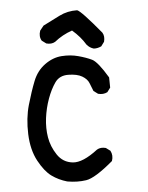

<svg xmlns="http://www.w3.org/2000/svg" viewBox="-51 -747 602 781"><g transform="rotate(5 250.0 -356.5)"><path d="M252.9 -7.8Q216.8 -11.7 186.5 -26.4Q156.2 -41 124 -81.5Q91.8 -122.1 78.1 -185.5Q64.5 -249 70.3 -304.7Q76.2 -360.4 85 -403.3Q93.8 -446.3 122.1 -475.6Q150.4 -504.9 185.5 -513.7Q220.7 -522.5 253.4 -519.5Q286.1 -516.6 310.5 -509.8Q335 -502.9 385.7 -444.3L393.6 -403.3L383.8 -383.8Q368.2 -372.1 346.7 -374L327.1 -383.8Q317.4 -399.4 308.1 -414.6Q298.8 -429.7 276.9 -438Q254.9 -446.3 219.2 -440.4Q183.6 -434.6 169.9 -405.3Q156.2 -376 149.4 -336.9Q142.6 -297.9 144.5 -256.8Q146.5 -215.8 159.2 -179.7Q171.9 -143.6 200.2 -113.8Q228.5 -84 269 -86.9Q309.6 -89.8 362.3 -147.5Q376 -159.2 397.5 -157.2L417 -147.5Q430.7 -129.9 426.8 -106.4Q364.3 -31.2 329.1 -19.5Q293.9 -7.8 252.9 -7.8ZM313.5 -555.7Q295.9 -557.6 282.2 -569.3Q256.8 -598.6 218.8 -621.1Q181.6 -600.6 154.3 -569.3Q140.6 -557.6 119.1 -559.6L99.6 -569.3Q85.9 -585 89.8 -609.4L101.6 -630.9Q132.8 -654.3 163.1 -676.8Q193.4 -699.2 232.4 -705.1Q250 -702.1 342.8 -623Q354.5 -609.4 352.5 -586.9L342.8 -567.4Q329.1 -557.6 313.5 -555.7Z"/></g></svg>

Font: NaikaiFont
Style: Regular
Weight: 400
Version: Version 1.67